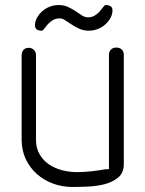

<svg xmlns="http://www.w3.org/2000/svg" viewBox="-20 -744 578 763"><path d="M413 -527Q413 -539 421 -547Q429 -555 442 -555Q456 -555 464 -547Q472 -539 472 -527V-92Q472 -57 449.5 -38.5Q427 -20 395.5 -12Q364 -4 328.5 -2.5Q293 -1 268 -1Q227 -1 190.5 -14.5Q154 -28 126 -53Q98 -78 82 -112.5Q66 -147 66 -189V-524Q66 -538 73.5 -546Q81 -554 95 -554Q106 -554 114.5 -546Q123 -538 123 -524V-189Q123 -155 137.5 -130.5Q152 -106 175 -90.5Q198 -75 227 -67.5Q256 -60 286 -60Q314 -60 345 -63.5Q376 -67 396 -71Q398 -71 404.5 -71.5Q411 -72 413 -72ZM328 -675Q345 -675 357 -682.5Q369 -690 377 -699.5Q385 -709 390.5 -716.5Q396 -724 400 -724Q427 -724 427 -703Q427 -687 419 -672.5Q411 -658 398 -646.5Q385 -635 368 -628.5Q351 -622 333 -622Q313 -622 295.5 -629.5Q278 -637 258 -651L238 -664Q228 -671 218 -671Q201 -671 189 -663.5Q177 -656 169 -646.5Q161 -637 155.5 -629.5Q150 -622 146 -622Q119 -622 119 -643Q119 -659 127 -673.5Q135 -688 148 -699.5Q161 -711 178 -717.5Q195 -724 213 -724Q234 -724 250 -716.5Q266 -709 280 -700L305 -683Q316 -676 328 -675Z"/></svg>

Font: VDS
Style: Thin
Weight: 100
Width: 0
Designer: artmaker
Foundry: artmaker
Version: Version 1.000 2012 initial release